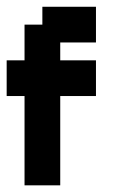

<svg xmlns="http://www.w3.org/2000/svg" viewBox="-20 -556 361 576"><path d="M267.9 -428.6H160.7V-375H267.9V-267.9H160.7V0H53.6V-267.9H0V-375H53.6V-482.1H107.1V-535.7H267.9Z"/></svg>

Font: Jersey 10
Style: Regular
Weight: 400
Designer: Sarah Cadigan-Fried
Version: Version 1.000